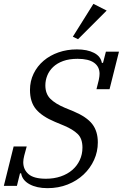

<svg xmlns="http://www.w3.org/2000/svg" viewBox="-26 -967 639 999"><path d="M221 12Q165 12 127.5 -8.5Q90 -29 84 -65H78L62 0H-6L45 -205H113L100 -157Q95 -137 95 -123Q95 -85 122.5 -61Q150 -37 213 -37Q255 -37 290 -49Q325 -61 350 -82.5Q375 -104 389 -134Q403 -164 403 -199Q403 -246 378 -270Q353 -294 308 -313L260 -333Q193 -361 161.5 -398.5Q130 -436 130 -499Q130 -545 149 -584Q168 -623 201 -651Q234 -679 278.5 -694.5Q323 -710 374 -710Q428 -710 463 -692Q498 -674 504 -640H510L525 -698H593L544 -503H476L488 -551Q490 -561 491 -569Q492 -577 492 -583Q492 -620 463.5 -640.5Q435 -661 378 -661Q334 -661 302.5 -649.5Q271 -638 250.5 -618.5Q230 -599 220 -574Q210 -549 210 -523Q210 -479 236 -453Q262 -427 312 -406L356 -388Q425 -359 454 -321.5Q483 -284 483 -226Q483 -178 463.5 -135Q444 -92 409 -59Q374 -26 326 -7Q278 12 221 12ZM353 -776 460 -947 529 -912 380 -763Z"/></svg>

Font: IBM Plex Serif
Style: Italic
Weight: 400
Italic angle: -14°
Designer: Mike Abbink, Paul van der Laan, Pieter van Rosmalen
Foundry: Bold Monday
Version: Version 3.001